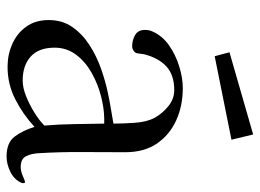

<svg xmlns="http://www.w3.org/2000/svg" viewBox="-123 -669 790 584"><g transform="rotate(90 272.0 -377.0)"><path d="M362 -117Q358 -162 357.5 -207.5Q357 -253 356 -299H342Q311 -299 273.5 -289.5Q236 -280 202 -261Q168 -242 146.5 -213.5Q125 -185 125 -148Q125 -100 152 -75.5Q179 -51 225 -51Q247 -51 273 -61.5Q299 -72 323 -87Q347 -102 362 -117ZM537 -53Q537 -49 536 -47Q526 -25 502.5 -13.5Q479 -2 456 -2Q414 -2 395.5 -26.5Q377 -51 366 -87Q328 -52 282 -28.5Q236 -5 183 -5Q146 -5 113.5 -19.5Q81 -34 61 -62Q41 -90 41 -130Q41 -172 62.5 -202.5Q84 -233 117.5 -254.5Q151 -276 189.5 -289.5Q228 -303 262 -310Q285 -315 309 -319Q333 -323 356 -327Q356 -355 353.5 -392Q351 -429 338 -453Q325 -476 303 -494Q281 -512 254 -512Q208 -512 182 -488Q156 -464 145 -420Q144 -415 143.5 -409.5Q143 -404 142 -399Q141 -393 134.5 -388.5Q128 -384 121 -384Q102 -384 86.5 -393Q71 -402 71 -423Q71 -435 75 -444Q88 -475 117 -495.5Q146 -516 181.5 -527Q217 -538 248 -538Q302 -538 346 -518Q390 -498 416.5 -459.5Q443 -421 443 -363Q443 -298 442.5 -232Q442 -166 446 -100Q447 -78 455 -61.5Q463 -45 488 -45Q501 -45 515.5 -51.5Q530 -58 534 -58Q537 -58 537 -53ZM405 -686 151 -635 139 -680 389 -752Z"/></g></svg>

Font: Kaisei Opti
Style: Regular
Weight: 400
Designer: Font-Kai, 金井和夫
Foundry: KAZUO KANAI
Version: Version 5.003